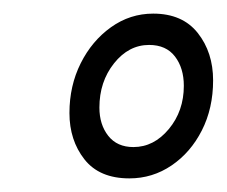

<svg xmlns="http://www.w3.org/2000/svg" viewBox="-20 -744 333 282"><path d="M170 -482Q126 -482 104 -510Q82 -538 82 -578Q82 -618 98.5 -651Q115 -684 143 -704Q171 -724 205 -724Q248 -724 270.5 -695.5Q293 -667 293 -626Q293 -585 276.5 -552.5Q260 -520 232 -501Q204 -482 170 -482ZM176 -528Q206 -528 228 -554.5Q250 -581 250 -618Q250 -644 237 -661Q224 -678 199 -678Q169 -678 147.5 -651Q126 -624 126 -586Q126 -561 139 -544.5Q152 -528 176 -528Z"/></svg>

Font: Georama Expanded Light
Style: Italic
Weight: 300
Width: 7
Italic angle: -9°
Designer: Jean-Baptiste Levee
Foundry: Production Type
Version: Version 1.000